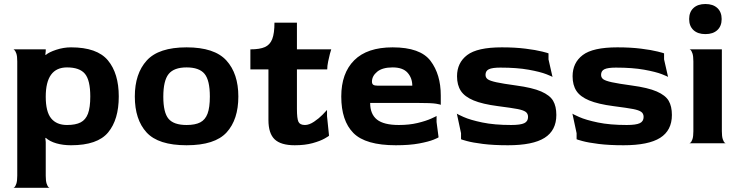

<svg xmlns="http://www.w3.org/2000/svg" viewBox="-20 -714 3688 957"><path d="M572 -233Q572 -118 519 -54Q466 10 334 10Q294 10 261 0.5Q228 -9 208 -27L206 -26L208 -6V162Q208 188 212.5 201.5Q217 215 222.5 219.5Q228 224 228 222H46Q46 224 51.5 219.5Q57 215 61.5 201.5Q66 188 66 162V-408Q66 -434 61.5 -447Q57 -460 51.5 -465Q46 -470 46 -468H208V-460L206 -441L208 -440Q224 -454 260.5 -466Q297 -478 334 -478Q464 -478 518 -413Q572 -348 572 -233ZM430 -233Q430 -314 403.5 -346Q377 -378 314 -378Q208 -378 208 -232Q208 -157 235 -124Q262 -91 314 -91Q357 -91 382 -104Q407 -117 418.5 -147.5Q430 -178 430 -233Z M1168 -233Q1168 -118 1109.5 -54Q1051 10 910 10Q769 10 710.5 -54Q652 -118 652 -233Q652 -347 711.5 -412.5Q771 -478 910 -478Q1049 -478 1108.5 -412.5Q1168 -347 1168 -233ZM1026 -233Q1026 -314 999.5 -346Q973 -378 910 -378Q847 -378 820.5 -345Q794 -312 794 -232Q794 -153 820 -122Q846 -91 910 -91Q953 -91 978 -104Q1003 -117 1014.5 -147.5Q1026 -178 1026 -233Z M1460 -368V-171Q1460 -123 1467.5 -107Q1475 -91 1500 -91Q1521 -91 1545.5 -107.5Q1570 -124 1587.5 -142Q1605 -160 1610 -166V-135L1620 -38Q1620 -36 1598 -23.5Q1576 -11 1538 -0.5Q1500 10 1449 10Q1380 10 1349 -19.5Q1318 -49 1318 -116V-368H1228V-468Q1275 -468 1300.5 -479.5Q1326 -491 1337 -519.5Q1348 -548 1348 -601H1460V-468H1631Q1629 -463 1624.5 -446Q1620 -429 1615.5 -407Q1611 -385 1611 -368Z M2177 -238V-191Q2177 -193 2154 -197Q2131 -201 2057 -201H1825Q1825 -145 1859 -118Q1893 -91 1968 -91Q2020 -91 2061.5 -101Q2103 -111 2129.5 -123Q2156 -135 2156 -136V-106L2166 -30Q2166 -28 2141.5 -18Q2117 -8 2069.5 1Q2022 10 1953 10Q1802 10 1741.5 -51Q1681 -112 1681 -233Q1681 -349 1745.5 -413.5Q1810 -478 1937 -478Q2075 -478 2126 -410.5Q2177 -343 2177 -238ZM2010 -287H2035Q2035 -325 2011.5 -351.5Q1988 -378 1937 -378Q1886 -378 1860 -356.5Q1834 -335 1834 -307Q1834 -296 1840.5 -291.5Q1847 -287 1862 -287Z M2552 -288Q2634 -277 2677.5 -258Q2721 -239 2737 -211.5Q2753 -184 2753 -141Q2753 -64 2694.5 -27Q2636 10 2512 10Q2440 10 2388 3.5Q2336 -3 2307 -11Q2278 -19 2278 -20V-50L2257 -148Q2257 -146 2290.5 -131Q2324 -116 2384 -103.5Q2444 -91 2528 -91Q2574 -91 2593 -100Q2612 -109 2612 -131Q2612 -148 2600 -156.5Q2588 -165 2560 -170.5Q2532 -176 2462 -185Q2385 -195 2340.5 -213.5Q2296 -232 2277 -261Q2258 -290 2258 -334Q2258 -401 2308.5 -439.5Q2359 -478 2481 -478Q2547 -478 2599 -471.5Q2651 -465 2682.5 -457Q2714 -449 2714 -448V-418L2734 -330Q2734 -332 2703.5 -344Q2673 -356 2615 -366.5Q2557 -377 2474 -377Q2434 -377 2417 -369Q2400 -361 2400 -341Q2400 -327 2411 -319Q2422 -311 2454 -304Q2486 -297 2552 -288Z M3128 -288Q3210 -277 3253.5 -258Q3297 -239 3313 -211.5Q3329 -184 3329 -141Q3329 -64 3270.5 -27Q3212 10 3088 10Q3016 10 2964 3.5Q2912 -3 2883 -11Q2854 -19 2854 -20V-50L2833 -148Q2833 -146 2866.5 -131Q2900 -116 2960 -103.5Q3020 -91 3104 -91Q3150 -91 3169 -100Q3188 -109 3188 -131Q3188 -148 3176 -156.5Q3164 -165 3136 -170.5Q3108 -176 3038 -185Q2961 -195 2916.5 -213.5Q2872 -232 2853 -261Q2834 -290 2834 -334Q2834 -401 2884.5 -439.5Q2935 -478 3057 -478Q3123 -478 3175 -471.5Q3227 -465 3258.5 -457Q3290 -449 3290 -448V-418L3310 -330Q3310 -332 3279.5 -344Q3249 -356 3191 -366.5Q3133 -377 3050 -377Q3010 -377 2993 -369Q2976 -361 2976 -341Q2976 -327 2987 -319Q2998 -311 3030 -304Q3062 -297 3128 -288Z M3577 -619Q3577 -584 3555.5 -564Q3534 -544 3496 -544Q3458 -544 3436.5 -564Q3415 -584 3415 -619Q3415 -654 3436.5 -674Q3458 -694 3496 -694Q3534 -694 3555.5 -674Q3577 -654 3577 -619ZM3598 0Q3598 2 3592.5 -2.5Q3587 -7 3582.5 -20.5Q3578 -34 3578 -60V-468H3416Q3416 -470 3421.5 -465.5Q3427 -461 3431.5 -447.5Q3436 -434 3436 -408V-60Q3436 -34 3431.5 -20.5Q3427 -7 3421 -2.5Q3415 2 3415 0Z"/></svg>

Font: Red Rose Bold
Style: Regular
Weight: 700
Designer: jaikishan Patel
Version: Version 1.000